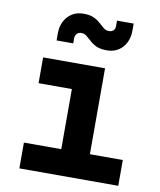

<svg xmlns="http://www.w3.org/2000/svg" viewBox="-87 -862 775 931"><g transform="rotate(10 300.0 -396.5)"><path d="M72.3 0V-127H256.2V-423H92.3V-550H397.2V-127H559.2V0ZM389.2 -637.3Q357.5 -637.3 338.1 -646.5Q318.7 -655.7 305.7 -668Q292.7 -680.3 281.1 -689.5Q269.5 -698.8 254.2 -698.8Q241.2 -698.8 232.7 -689.8Q224.2 -680.9 224.2 -665.5V-642.3H142.3V-676.5Q142.3 -727.5 171.9 -760.1Q201.6 -792.7 249.2 -792.7Q280.9 -792.7 300.4 -783.5Q319.8 -774.3 332.8 -762Q345.8 -749.7 357.4 -740.5Q368.9 -731.2 384.2 -731.2Q398.2 -731.2 406.2 -738.9Q414.2 -746.5 414.2 -760.3V-787.7H496.2V-753.5Q496.2 -702.5 467.1 -669.9Q437.9 -637.3 389.2 -637.3Z"/></g></svg>

Font: JetBrains Mono
Style: Regular
Weight: 400
Monospace: yes
Designer: Philipp Nurullin, Konstantin Bulenkov
Foundry: JetBrains
Version: Version 2.305